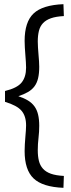

<svg xmlns="http://www.w3.org/2000/svg" viewBox="-20 -773 338 920"><path d="M168 -170Q168 -142 164.5 -112Q161 -82 161 -53Q161 -24 166.5 -2Q172 20 186 35.5Q200 51 224 59.5Q248 68 286 70L284 127Q184 123 141 82Q98 41 98 -49Q98 -64 99 -81.5Q100 -99 101.5 -116Q103 -133 104 -148Q105 -163 105 -172Q105 -217 83 -242.5Q61 -268 4 -285V-337Q62 -351 83.5 -377.5Q105 -404 105 -449Q105 -459 104 -475.5Q103 -492 101.5 -510Q100 -528 99 -545.5Q98 -563 98 -577Q98 -668 141 -708.5Q184 -749 284 -753L286 -696Q248 -694 224 -685.5Q200 -677 186 -662Q172 -647 166.5 -625Q161 -603 161 -574Q161 -562 162 -545.5Q163 -529 164.5 -512Q166 -495 167 -479.5Q168 -464 168 -453Q168 -421 162.5 -398Q157 -375 145 -359Q133 -343 114 -332Q95 -321 68 -312Q95 -303 114 -291.5Q133 -280 145 -263.5Q157 -247 162.5 -224Q168 -201 168 -170Z"/></svg>

Font: Panefresco 250wt
Style: Regular
Weight: 300
Version: Version 1.000